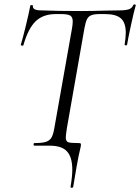

<svg xmlns="http://www.w3.org/2000/svg" viewBox="-20 -673 647 887"><path d="M306 190Q314 142 314 111Q314 53 289.5 26.5Q265 0 210 0H139Q135 0 135 -6Q135 -12 139 -12Q174 -12 191.5 -17.5Q209 -23 217.5 -37Q226 -51 231 -81L313 -544Q316 -562 316 -574Q316 -594 304.5 -601Q293 -608 262 -608H238Q179 -608 144.5 -574.5Q110 -541 88 -464Q88 -462 84 -462Q81 -462 78 -463.5Q75 -465 76 -466Q84 -491 99 -552.5Q114 -614 120 -647Q121 -650 127 -649.5Q133 -649 132 -646Q129 -625 171 -625Q245 -622 354 -622Q405 -622 467 -624L530 -625Q560 -625 575 -630Q590 -635 596 -650Q598 -653 603 -652.5Q608 -652 607 -648Q599 -621 585 -556.5Q571 -492 567 -466Q566 -463 560.5 -463.5Q555 -464 556 -468Q561 -501 561 -522Q561 -568 538.5 -588Q516 -608 465 -608H441Q415 -608 401.5 -602.5Q388 -597 381.5 -583.5Q375 -570 370 -542L289 -81Q284 -49 284 -38Q284 -20 295 -16Q306 -12 344 -12Q350 -12 352 -10.5Q354 -9 354 -5Q354 0 353 4Q351 11 343.5 46Q336 81 318 191Q316 195 310.5 194.5Q305 194 306 190Z"/></svg>

Font: Cormorant Garamond
Style: Italic
Weight: 400
Italic angle: -10°
Designer: Christian Thalmann (Catharsis Fonts)
Foundry: Catharsis Fonts
Version: Version 4.000